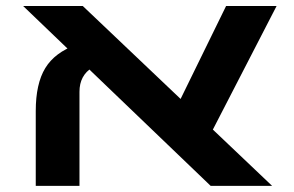

<svg xmlns="http://www.w3.org/2000/svg" viewBox="-20 -604 957 624"><path d="M664.6 0 55.2 -584.5H249L864.3 0ZM96.2 0V-243.2Q96.2 -332 127.2 -382.8Q158.2 -433.6 228 -458.5L280.3 -384.8Q238.3 -358.9 238.3 -305.7V0ZM647 -134.8 551.3 -250.5 714.8 -584.5H878.9Z"/></svg>

Font: Heebo
Style: Bold
Weight: 700
Designer: Oded Ezer
Foundry: Ezer Type House
Version: Version 3.100